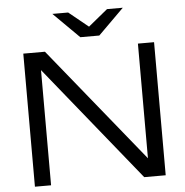

<svg xmlns="http://www.w3.org/2000/svg" viewBox="-62 -1018 1041 1078"><g transform="rotate(-5 459.0 -479.0)"><path d="M783 -47 737 -44V-750H828V0H707L136 -706L182 -709V0H91V-750H213ZM525 -814H418L273 -958H362L490 -854H454L581 -958H670Z"/></g></svg>

Font: Unbounded Light
Style: Regular
Weight: 300
Designer: Luke Prowse, Jean-Baptiste Morizot, Fátima Lázaro, Florian Runge
Foundry: NaN
Version: Version 1.700